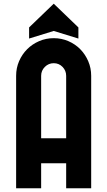

<svg xmlns="http://www.w3.org/2000/svg" viewBox="-20 -1016 580 1036"><path d="M67 -607Q67 -649 83 -686Q99 -723 126.5 -750.5Q154 -778 191 -794Q228 -810 270 -810Q312 -810 349 -794Q386 -778 413 -750.5Q440 -723 456 -686Q472 -649 472 -607V0H337V-135H202V0H67ZM337 -270V-607Q337 -635 317.5 -655Q298 -675 270 -675Q242 -675 222 -655Q202 -635 202 -607V-270ZM403 -868V-808L270 -849L137 -808V-868L270 -996Z"/></svg>

Font: Transit CAT
Style: Regular
Weight: 400
Designer: Peter Wiegel
Foundry: Peter Wiegel
Version: 1.000